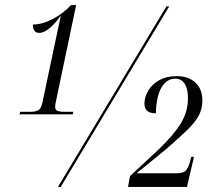

<svg xmlns="http://www.w3.org/2000/svg" viewBox="-20 -739 860 759"><path d="M57 -287 60 -297H102Q118 -297 130 -302.5Q142 -308 147 -331L220 -675H218Q200 -648 177 -628.5Q154 -609 135 -609Q110 -609 110 -642Q147 -642 188.5 -664Q230 -686 261 -719H281L201 -338Q198 -325 198 -317Q198 -304 208 -300.5Q218 -297 232 -297H270L268 -287ZM209 0 638 -714H649L220 0ZM486 0 494 -43 608 -149Q670 -209 696.5 -254Q723 -299 723 -351Q723 -388 710 -408Q697 -428 673 -428Q639 -428 618.5 -393.5Q598 -359 596 -291Q551 -291 551 -329Q551 -355 565.5 -380Q580 -405 609 -421.5Q638 -438 679 -438Q725 -438 752.5 -412.5Q780 -387 780 -342Q780 -311 767.5 -285.5Q755 -260 723.5 -228.5Q692 -197 635 -148L520 -54H676Q701 -54 711.5 -62Q722 -70 731 -99L736 -119H747L719 0Z"/></svg>

Font: Noto Serif Display ExtraCondensed
Style: Italic
Weight: 400
Width: 2
Italic angle: -12°
Designer: Monotype Design Team
Foundry: Monotype Imaging Inc.
Version: Version 2.009